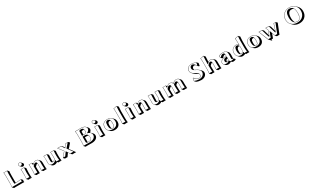

<svg xmlns="http://www.w3.org/2000/svg" viewBox="647 -3949 11818 7317"><g transform="rotate(-30 6556.5 -290.5)"><path d="M305.2 -82Q357.9 -84 417 -89.1Q476.1 -94.2 508.3 -98.6L541 -103L543 -99.1L599.6 -42.5Q599.1 -39.6 598.9 -31.5Q598.6 -23.4 598.4 -14.6Q598.1 -5.9 597.9 2.4Q597.7 10.7 597.7 14.6Q597.7 29.3 599.6 56.6L543 0L541 2.9L597.7 59.6Q573.2 56.6 537.6 56.6H233.4L150.4 59.6L94.2 2.9L92.8 0Q102.5 -68.4 103 -200.2V-444.8Q103 -566.9 91.8 -645L94.2 -647.9Q95.7 -647.9 172.9 -645L255.9 -647.9L256.8 -645L313.5 -588.4Q303.7 -521 303.7 -388.2V-153.3Q303.2 -118.2 305.2 -82ZM236.8 -210V-444.8Q236.8 -570.3 245.6 -637.2Q201.2 -634.8 172.9 -635Q144.5 -635.3 103 -637.2Q112.8 -559.1 112.8 -444.8V-200.2Q112.8 -74.7 104 -7.8Q148.9 -10.3 176.8 -9.8H481Q509.3 -9.8 532.2 -7.8Q530.8 -30.8 530.8 -42Q530.8 -64.5 532.2 -91.8Q377.9 -71.3 254.9 -70.8H247.6L245.6 -78.1Q236.8 -106.9 236.8 -210Z M724.6 -606.9Q724.6 -650.4 764.2 -669.9Q781.2 -677.7 799.3 -678.2Q832 -677.2 854.5 -656.2L910.6 -599.6Q930.7 -578.6 931.2 -550.3Q931.2 -506.8 891.6 -487.3Q874.5 -479.5 856 -479.5Q823.2 -480.5 801.3 -501.5L744.6 -558.1Q725.1 -579.1 724.6 -606.9ZM733.4 -234.9Q733.4 -374 723.6 -428.2L726.6 -432.1Q733.4 -432.1 751 -430.7Q781.7 -428.7 797.4 -429.2Q823.7 -429.2 866.7 -434.1Q871.1 -433.6 873 -431.6Q875 -428.2 875.5 -423.8L932.1 -367.7Q922.4 -245.1 921.9 -189.5V-123.5Q921.9 -14.6 932.1 56.6L875.5 0L873.5 2.9L930.2 59.6Q884.3 56.6 856 56.6Q825.7 56.6 782.2 59.6L725.6 2.9L723.6 0Q733.4 -68.4 733.4 -180.2ZM743.7 -234.9V-180.2Q743.7 -72.3 734.9 -7.8Q769 -10.3 799.3 -9.8Q830.6 -9.8 864.3 -7.8Q855.5 -76.7 855.5 -180.2V-246.1Q855.5 -304.7 865.7 -423.8Q823.7 -418.9 797.4 -418.9Q787.6 -418.9 734.9 -421.9Q743.7 -364.3 743.7 -234.9ZM734.4 -606.9Q734.4 -568.8 770 -552.2Q784.2 -545.9 799.3 -545.9Q841.3 -545.9 858.4 -580.6Q864.3 -593.3 864.7 -606.9Q864.7 -645 829.1 -661.6Q814.9 -668 799.3 -668Q757.3 -668 740.7 -633.3Q734.4 -620.1 734.4 -606.9Z M1577.6 -123.5Q1577.6 -12.7 1588.9 56.6L1532.2 0L1530.3 2.9L1586.9 59.6Q1585.4 59.6 1508.8 56.6Q1508.8 56.6 1441.9 59.6L1385.3 2.9L1383.3 0Q1389.2 -54.2 1389.2 -180.2V-269Q1389.2 -289.6 1386.7 -305.2Q1333.5 -298.3 1277.8 -225.6V-123.5Q1277.8 -11.7 1283.7 56.6L1280.8 59.6Q1279.3 59.6 1218.8 56.6Q1218.8 56.6 1136.7 59.6L1080.1 2.9L1078.1 0Q1088.9 -70.3 1089.4 -180.2V-234.9Q1089.4 -367.7 1078.1 -429.2L1080.1 -432.1Q1165.5 -428.2 1210.4 -435.1Q1214.4 -434.6 1216.3 -433.1Q1218.3 -429.7 1219.2 -424.8L1258.8 -385.3Q1319.3 -438.5 1382.3 -439Q1451.2 -438.5 1484.9 -404.8L1541.5 -348.1Q1577.6 -310.5 1577.6 -234.4ZM1511.2 -180.2V-291Q1511.2 -404.8 1429.2 -424.3Q1408.2 -429.2 1382.3 -429.2Q1312.5 -429.2 1250 -362.3Q1240.7 -352.5 1233.4 -342.8L1227.1 -335.4L1210.9 -346.7V-352.1Q1210.9 -412.6 1209.5 -423.3L1209 -424.8Q1167.5 -418.9 1089.8 -421.4Q1099.6 -356.9 1099.1 -234.9V-180.2Q1099.1 -74.2 1089.4 -7.3Q1133.8 -9.8 1162.1 -9.8Q1189 -9.8 1216.8 -7.8Q1211.4 -74.2 1211.4 -180.2V-285.2L1213.4 -288.1Q1277.8 -371.1 1337.4 -372.1Q1393.1 -372.1 1398.4 -287.6Q1398.9 -278.3 1399.4 -269V-180.2Q1399.4 -58.1 1394 -7.8Q1425.3 -9.8 1452.1 -9.8Q1480.5 -9.8 1521 -7.8Q1511.2 -74.7 1511.2 -180.2Z M1926.3 -66.9Q1969.7 -67.4 2006.8 -104.5Q2036.1 -134.8 2037.1 -168.9V-249Q2037.1 -373.5 2030.3 -429.2L2032.2 -432.1Q2033.7 -432.1 2100.1 -429.2L2177.2 -432.1L2178.2 -429.2L2234.4 -372.6Q2225.6 -318.4 2225.6 -192.4V-135.3Q2225.6 -34.7 2242.7 56.6L2186 0L2184.1 2.9L2240.7 59.6Q2221.2 56.6 2167 56.6Q2133.3 56.6 2109.4 59.6Q2103 59.1 2101.1 58.1L2063 20Q2000.5 66.4 1925.8 66.4Q1863.3 65.9 1828.1 31.7L1772 -24.9Q1735.8 -62.5 1735.8 -126L1738.3 -249Q1740.2 -332 1730 -429.2L1731.9 -432.1Q1733.4 -432.1 1802.2 -429.2L1877 -432.1L1877.9 -429.2L1934.6 -372.6Q1930.7 -345.7 1927.2 -208.5Q1926.8 -199.7 1926.8 -192.4L1924.8 -102.5Q1924.3 -82 1926.3 -66.9ZM2039.1 -62V-64H2037.1ZM2029.8 -70.8 2032.7 -74.2H2048.3L2053.7 -7.3Q2079.6 -10.3 2110.4 -9.8Q2144.5 -9.8 2174.3 -7.8Q2159.2 -98.6 2159.2 -191.9V-249Q2159.2 -370.6 2166.5 -421.4Q2127 -418.9 2100.1 -418.9Q2072.8 -418.9 2041 -421.4Q2046.9 -367.2 2046.9 -249V-168.9Q2046.9 -113.8 1989.3 -77.6Q1956.1 -57.1 1924.8 -57.1Q1859.4 -57.1 1857.9 -147Q1857.9 -153.3 1857.9 -159.2L1859.9 -249.5Q1860.8 -271.5 1861.3 -310.5Q1862.8 -387.7 1867.2 -421.4Q1830.1 -418.9 1802.2 -418.9Q1774.9 -418.9 1740.7 -421.4Q1750 -328.6 1748 -249L1746.1 -126Q1744.6 -34.2 1815.9 -8.3Q1839.8 0 1869.1 0Q1955.6 0 2019.5 -60.5Q2025.4 -65.9 2029.8 -70.8Z M2502.4 -207 2498 -212.9 2332 -432.1Q2348.6 -429.2 2429.2 -429.2Q2484.9 -429.2 2502 -432.1L2558.6 -375.5Q2579.1 -341.8 2603.5 -305.2Q2661.6 -380.9 2696.8 -432.1Q2708.5 -429.2 2763.2 -429.2Q2796.9 -429.2 2808.1 -432.1L2864.7 -375.5L2700.2 -185.1L2643.6 -241.7L2658.2 -223.1L2714.4 -166.5Q2775.9 -78.6 2882.8 59.6Q2867.2 56.6 2812.5 56.6Q2732.4 56.6 2716.8 59.6L2660.2 2.9Q2635.3 -36.1 2602.1 -83.5Q2532.7 13.2 2501.5 59.6Q2490.7 56.6 2447.8 56.6Q2403.3 56.6 2392.6 59.6L2335.9 2.9L2499.5 -203.1ZM2515.1 -206.5 2507.3 -196.8 2358.9 -9.3Q2371.6 -9.8 2391.1 -9.8Q2425.3 -9.8 2440.4 -8.3Q2470.2 -52.2 2545.4 -157.7L2553.7 -168.9L2561.5 -157.7Q2634.3 -55.7 2665 -7.8Q2688 -10.3 2755.9 -9.8Q2786.1 -9.8 2804.2 -9.3Q2708 -133.8 2649.9 -217.3Q2649.9 -217.3 2630.9 -242.2L2783.7 -419.4Q2775.4 -418.9 2763.2 -418.9Q2718.8 -418.9 2701.7 -420.9Q2665 -368.2 2602.5 -287.6L2594.2 -277.3L2586.4 -288.1Q2532.2 -362.8 2497.1 -421.4Q2477.1 -419.4 2429.2 -418.9Q2380.4 -418.9 2353.5 -420.4Z M3329.1 -645Q3365.2 -645 3432.6 -647Q3476.1 -647.9 3490.7 -647.9Q3626.5 -647.5 3687.5 -587.4L3744.1 -530.8Q3783.2 -490.7 3783.2 -436.5Q3783.2 -377.9 3718.3 -327.1Q3713.9 -323.7 3710 -320.8Q3726.6 -309.1 3739.3 -296.9L3795.9 -240.2Q3842.3 -192.9 3842.3 -127.4Q3842.3 -45.4 3769 7.3Q3694.8 59.6 3569.3 59.6Q3522.5 59.6 3467.3 58.1Q3419.9 56.6 3385.3 56.6L3300.3 59.6L3243.7 2.9L3242.7 0Q3254.4 -81.5 3254.9 -200.2V-444.8Q3254.9 -559.6 3242.7 -645L3244.6 -647.9Q3246.1 -647.9 3329.1 -645ZM3571.8 -535.6Q3559.1 -538.1 3544.4 -538.6Q3469.7 -538.6 3458 -518.1Q3453.6 -508.8 3453.6 -493.7V-375H3475.1Q3551.8 -375 3569.3 -420.4Q3577.6 -442.9 3577.6 -481Q3577.6 -513.2 3571.8 -535.6ZM3609.9 -254.4Q3582.5 -265.6 3546.4 -265.6H3453.6V-51.3Q3467.3 -50.3 3483.9 -49.8Q3592.3 -49.8 3615.2 -97.2Q3625 -118.7 3625 -165Q3624.5 -220.2 3609.9 -254.4ZM3328.6 -634.8Q3300.3 -634.8 3253.9 -637.7Q3264.6 -553.2 3264.6 -444.8V-200.2Q3264.6 -87.4 3253.9 -7.8Q3300.3 -10.3 3328.6 -9.8Q3362.8 -9.8 3410.6 -8.8Q3466.8 -7.3 3512.7 -6.8Q3687.5 -6.8 3751 -102.5Q3775.4 -140.6 3775.9 -184.1Q3775.9 -292 3650.9 -340.3Q3636.2 -346.2 3621.1 -350.6L3596.2 -357.4L3619.6 -369.1Q3678.2 -397.9 3704.6 -448.2Q3716.3 -471.7 3716.8 -493.2Q3716.8 -571.3 3639.2 -609.9Q3582 -637.7 3490.7 -638.2Q3476.1 -638.2 3433.1 -636.7Q3365.2 -634.8 3328.6 -634.8ZM3386.7 -332H3489.7Q3634.3 -330.6 3634.8 -165Q3634.8 -95.7 3605.5 -69.8Q3570.3 -40 3483.9 -40Q3401.9 -40 3389.6 -76.7Q3386.7 -85.9 3386.7 -97.2ZM3386.7 -549.8Q3386.7 -587.9 3419.9 -598.1Q3443.4 -605 3487.8 -605Q3586.9 -603 3587.9 -481Q3587.9 -396.5 3537.1 -375Q3512.2 -364.7 3475.1 -365.2H3386.7Z M3963.9 -606.9Q3963.9 -650.4 4003.4 -669.9Q4020.5 -677.7 4038.6 -678.2Q4071.3 -677.2 4093.8 -656.2L4149.9 -599.6Q4169.9 -578.6 4170.4 -550.3Q4170.4 -506.8 4130.9 -487.3Q4113.8 -479.5 4095.2 -479.5Q4062.5 -480.5 4040.5 -501.5L3983.9 -558.1Q3964.4 -579.1 3963.9 -606.9ZM3972.7 -234.9Q3972.7 -374 3962.9 -428.2L3965.8 -432.1Q3972.7 -432.1 3990.2 -430.7Q4021 -428.7 4036.6 -429.2Q4063 -429.2 4106 -434.1Q4110.4 -433.6 4112.3 -431.6Q4114.3 -428.2 4114.7 -423.8L4171.4 -367.7Q4161.6 -245.1 4161.1 -189.5V-123.5Q4161.1 -14.6 4171.4 56.6L4114.7 0L4112.8 2.9L4169.4 59.6Q4123.5 56.6 4095.2 56.6Q4064.9 56.6 4021.5 59.6L3964.8 2.9L3962.9 0Q3972.7 -68.4 3972.7 -180.2ZM3982.9 -234.9V-180.2Q3982.9 -72.3 3974.1 -7.8Q4008.3 -10.3 4038.6 -9.8Q4069.8 -9.8 4103.5 -7.8Q4094.7 -76.7 4094.7 -180.2V-246.1Q4094.7 -304.7 4105 -423.8Q4063 -418.9 4036.6 -418.9Q4026.9 -418.9 3974.1 -421.9Q3982.9 -364.3 3982.9 -234.9ZM3973.6 -606.9Q3973.6 -568.8 4009.3 -552.2Q4023.4 -545.9 4038.6 -545.9Q4080.6 -545.9 4097.7 -580.6Q4103.5 -593.3 4104 -606.9Q4104 -645 4068.4 -661.6Q4054.2 -668 4038.6 -668Q3996.6 -668 3980 -633.3Q3973.6 -620.1 3973.6 -606.9Z M4289.6 -205.1Q4289.6 -352.1 4400.4 -410.2Q4457.5 -439.5 4533.7 -439Q4651.9 -438.5 4714.4 -376.5L4771 -319.8Q4830.1 -259.8 4830.1 -157.2Q4830.1 -20 4724.6 36.1Q4667 66.4 4587.9 66.4Q4468.3 65.9 4402.8 1L4346.7 -55.2Q4290 -113.3 4289.6 -205.1ZM4583 -332.5Q4509.3 -332.5 4494.1 -253.4Q4488.3 -223.1 4488.3 -171.4Q4488.8 -89.8 4507.3 -45.9Q4524.4 -39.6 4545.4 -40Q4630.9 -42.5 4631.3 -187Q4630.9 -284.7 4615.7 -328.6Q4600.6 -332.5 4583 -332.5ZM4526.4 -398.9Q4604.5 -398.9 4627.9 -322.8Q4641.6 -276.4 4641.6 -187Q4641.6 -41 4557.1 -30.8Q4550.8 -30.3 4545.4 -29.8Q4422.4 -33.2 4421.4 -228Q4421.4 -339.8 4458.5 -375.5Q4483.9 -398.4 4526.4 -398.9ZM4299.3 -205.1Q4299.3 -80.1 4400.9 -27.8Q4456.1 0 4531.7 0Q4685.1 0 4739.3 -105Q4763.2 -152.3 4763.7 -213.9Q4763.7 -357.9 4651.4 -407.2Q4601.6 -428.7 4533.7 -429.2Q4388.7 -430.2 4330.1 -331.1Q4299.8 -278.3 4299.3 -205.1Z M4956.1 -200.2V-474.1Q4956.1 -595.7 4944.3 -662.1L4946.3 -665Q5005.9 -669.4 5080.6 -694.8Q5085.9 -696.8 5089.4 -698.2Q5094.7 -697.8 5097.7 -695.3Q5100.1 -691.9 5100.1 -688L5156.7 -631.3Q5145 -535.2 5144.5 -443.4V-143.6Q5144.5 -23.9 5156.7 56.6L5100.1 0L5098.1 2.9L5154.8 59.6Q5153.3 59.6 5078.6 56.6L5001.5 59.6L4945.3 2.9L4944.3 0Q4956.1 -76.7 4956.1 -200.2ZM4966.3 -200.2Q4966.3 -83 4955.6 -7.8Q4994.1 -10.3 5022 -10Q5049.8 -9.8 5088.9 -7.8Q5078.1 -87.4 5078.1 -200.2V-500Q5078.1 -593.3 5089.8 -687.5Q5026.9 -664.1 4955.1 -655.8Q4965.8 -587.4 4966.3 -474.1Z M5311 -606.9Q5311 -650.4 5350.6 -669.9Q5367.7 -677.7 5385.7 -678.2Q5418.5 -677.2 5440.9 -656.2L5497.1 -599.6Q5517.1 -578.6 5517.6 -550.3Q5517.6 -506.8 5478 -487.3Q5460.9 -479.5 5442.4 -479.5Q5409.7 -480.5 5387.7 -501.5L5331.1 -558.1Q5311.5 -579.1 5311 -606.9ZM5319.8 -234.9Q5319.8 -374 5310.1 -428.2L5313 -432.1Q5319.8 -432.1 5337.4 -430.7Q5368.2 -428.7 5383.8 -429.2Q5410.2 -429.2 5453.1 -434.1Q5457.5 -433.6 5459.5 -431.6Q5461.4 -428.2 5461.9 -423.8L5518.6 -367.7Q5508.8 -245.1 5508.3 -189.5V-123.5Q5508.3 -14.6 5518.6 56.6L5461.9 0L5460 2.9L5516.6 59.6Q5470.7 56.6 5442.4 56.6Q5412.1 56.6 5368.7 59.6L5312 2.9L5310.1 0Q5319.8 -68.4 5319.8 -180.2ZM5330.1 -234.9V-180.2Q5330.1 -72.3 5321.3 -7.8Q5355.5 -10.3 5385.7 -9.8Q5417 -9.8 5450.7 -7.8Q5441.9 -76.7 5441.9 -180.2V-246.1Q5441.9 -304.7 5452.1 -423.8Q5410.2 -418.9 5383.8 -418.9Q5374 -418.9 5321.3 -421.9Q5330.1 -364.3 5330.1 -234.9ZM5320.8 -606.9Q5320.8 -568.8 5356.4 -552.2Q5370.6 -545.9 5385.7 -545.9Q5427.7 -545.9 5444.8 -580.6Q5450.7 -593.3 5451.2 -606.9Q5451.2 -645 5415.5 -661.6Q5401.4 -668 5385.7 -668Q5343.8 -668 5327.1 -633.3Q5320.8 -620.1 5320.8 -606.9Z M6164.1 -123.5Q6164.1 -12.7 6175.3 56.6L6118.7 0L6116.7 2.9L6173.3 59.6Q6171.9 59.6 6095.2 56.6Q6095.2 56.6 6028.3 59.6L5971.7 2.9L5969.7 0Q5975.6 -54.2 5975.6 -180.2V-269Q5975.6 -289.6 5973.1 -305.2Q5919.9 -298.3 5864.3 -225.6V-123.5Q5864.3 -11.7 5870.1 56.6L5867.2 59.6Q5865.7 59.6 5805.2 56.6Q5805.2 56.6 5723.1 59.6L5666.5 2.9L5664.6 0Q5675.3 -70.3 5675.8 -180.2V-234.9Q5675.8 -367.7 5664.6 -429.2L5666.5 -432.1Q5752 -428.2 5796.9 -435.1Q5800.8 -434.6 5802.7 -433.1Q5804.7 -429.7 5805.7 -424.8L5845.2 -385.3Q5905.8 -438.5 5968.8 -439Q6037.6 -438.5 6071.3 -404.8L6127.9 -348.1Q6164.1 -310.5 6164.1 -234.4ZM6097.7 -180.2V-291Q6097.7 -404.8 6015.6 -424.3Q5994.6 -429.2 5968.8 -429.2Q5898.9 -429.2 5836.4 -362.3Q5827.1 -352.5 5819.8 -342.8L5813.5 -335.4L5797.4 -346.7V-352.1Q5797.4 -412.6 5795.9 -423.3L5795.4 -424.8Q5753.9 -418.9 5676.3 -421.4Q5686 -356.9 5685.5 -234.9V-180.2Q5685.5 -74.2 5675.8 -7.3Q5720.2 -9.8 5748.5 -9.8Q5775.4 -9.8 5803.2 -7.8Q5797.9 -74.2 5797.9 -180.2V-285.2L5799.8 -288.1Q5864.3 -371.1 5923.8 -372.1Q5979.5 -372.1 5984.9 -287.6Q5985.4 -278.3 5985.8 -269V-180.2Q5985.8 -58.1 5980.5 -7.8Q6011.7 -9.8 6038.6 -9.8Q6066.9 -9.8 6107.4 -7.8Q6097.7 -74.7 6097.7 -180.2Z M6512.7 -66.9Q6556.2 -67.4 6593.3 -104.5Q6622.6 -134.8 6623.5 -168.9V-249Q6623.5 -373.5 6616.7 -429.2L6618.7 -432.1Q6620.1 -432.1 6686.5 -429.2L6763.7 -432.1L6764.6 -429.2L6820.8 -372.6Q6812 -318.4 6812 -192.4V-135.3Q6812 -34.7 6829.1 56.6L6772.5 0L6770.5 2.9L6827.1 59.6Q6807.6 56.6 6753.4 56.6Q6719.7 56.6 6695.8 59.6Q6689.5 59.1 6687.5 58.1L6649.4 20Q6586.9 66.4 6512.2 66.4Q6449.7 65.9 6414.6 31.7L6358.4 -24.9Q6322.3 -62.5 6322.3 -126L6324.7 -249Q6326.7 -332 6316.4 -429.2L6318.4 -432.1Q6319.8 -432.1 6388.7 -429.2L6463.4 -432.1L6464.4 -429.2L6521 -372.6Q6517.1 -345.7 6513.7 -208.5Q6513.2 -199.7 6513.2 -192.4L6511.2 -102.5Q6510.7 -82 6512.7 -66.9ZM6625.5 -62V-64H6623.5ZM6616.2 -70.8 6619.1 -74.2H6634.8L6640.1 -7.3Q6666 -10.3 6696.8 -9.8Q6731 -9.8 6760.7 -7.8Q6745.6 -98.6 6745.6 -191.9V-249Q6745.6 -370.6 6752.9 -421.4Q6713.4 -418.9 6686.5 -418.9Q6659.2 -418.9 6627.4 -421.4Q6633.3 -367.2 6633.3 -249V-168.9Q6633.3 -113.8 6575.7 -77.6Q6542.5 -57.1 6511.2 -57.1Q6445.8 -57.1 6444.3 -147Q6444.3 -153.3 6444.3 -159.2L6446.3 -249.5Q6447.3 -271.5 6447.8 -310.5Q6449.2 -387.7 6453.6 -421.4Q6416.5 -418.9 6388.7 -418.9Q6361.3 -418.9 6327.1 -421.4Q6336.4 -328.6 6334.5 -249L6332.5 -126Q6331.1 -34.2 6402.3 -8.3Q6426.3 0 6455.6 0Q6542 0 6606 -60.5Q6611.8 -65.9 6616.2 -70.8Z M7274.4 -305.7H7272.9Q7232.9 -304.2 7167 -224.6V-123.5Q7167 -14.2 7177.2 56.6L7120.6 0L7118.7 2.9L7174.8 59.6Q7173.3 59.6 7101.1 56.6Q7101.1 56.6 7023.9 59.6L6967.3 2.9L6966.3 0Q6978 -82 6978.5 -180.2V-234.9Q6978.5 -367.7 6967.3 -429.2L6969.2 -432.1Q7054.7 -428.2 7099.6 -435.1Q7103.5 -434.6 7105.5 -433.1Q7107.4 -429.7 7108.4 -424.8L7148.4 -385.3Q7209.5 -438.5 7263.7 -439Q7339.4 -438.5 7371.6 -406.7L7409.7 -368.7Q7481.9 -439 7559.6 -439Q7630.4 -438.5 7664.6 -404.3L7721.2 -347.7Q7758.8 -309.1 7758.8 -223.6V-123.5Q7758.8 -28.3 7771 56.6L7714.4 0L7712.4 2.9L7769 59.6Q7767.6 59.6 7695.8 56.6Q7695.8 56.6 7616.2 59.6L7559.6 2.9L7558.6 0Q7570.3 -82 7570.3 -180.2V-272.9Q7570.3 -291.5 7568.4 -305.2Q7528.8 -304.2 7493.7 -272.5Q7480 -259.8 7462.9 -241.2Q7463.9 -228 7463.9 -211.4V-123.5Q7463.9 -28.3 7476.1 56.6L7419.4 0L7417.5 2.9L7474.1 59.6Q7472.7 59.6 7400.9 56.6L7320.8 59.6L7264.6 2.9L7263.7 0Q7275.4 -82 7275.4 -180.2V-281.2Q7275.4 -294.9 7274.4 -305.7ZM7122.6 -342.8 7116.2 -335.4 7100.1 -346.7V-352.1Q7100.1 -412.6 7098.6 -423.3L7098.1 -424.8Q7056.6 -418.9 6979 -421.4Q6988.8 -356.9 6988.3 -234.9V-180.2Q6988.3 -84.5 6977.5 -7.8Q7016.6 -10.3 7044.4 -9.8Q7071.8 -9.8 7109.4 -7.8Q7100.6 -76.7 7100.6 -180.2V-284.7L7102.5 -287.6Q7172.4 -371.6 7216.3 -372.1Q7272.5 -372.1 7282.7 -315.4Q7285.2 -299.8 7285.6 -281.2V-180.2Q7285.6 -84.5 7274.4 -7.8Q7316.4 -10.3 7344.2 -9.8Q7372.1 -9.8 7408.2 -7.8Q7397.5 -88.9 7397.5 -180.2V-268.1Q7397.5 -286.6 7396.5 -297.4L7396 -301.3L7398.9 -304.7Q7450.2 -361.3 7488.3 -369.6Q7501 -372.1 7515.6 -372.1Q7580.1 -370.1 7580.6 -272.9V-180.2Q7580.6 -84.5 7569.8 -7.8Q7611.8 -10.3 7639.6 -9.8Q7667.5 -9.8 7703.1 -7.8Q7692.4 -88.9 7692.4 -180.2V-279.8Q7692.4 -387.7 7630.9 -416Q7602.1 -428.7 7559.6 -429.2Q7480.5 -428.2 7407.7 -352.1L7397 -340.8L7391.1 -355.5Q7372.1 -402.8 7339.4 -417Q7311 -428.7 7263.7 -429.2Q7211.4 -429.2 7151.4 -374.5Q7135.3 -358.9 7122.6 -342.8Z M8349.1 -42Q8441.4 -43.9 8442.4 -145Q8441.9 -163.6 8432.1 -181.6Q8421.9 -188 8411.6 -193.4Q8307.6 -246.6 8266.6 -282.7Q8258.3 -290 8252.4 -295.9L8195.8 -352.5Q8183.6 -365.2 8174.3 -377Q8143.6 -418 8143.1 -484.9Q8143.1 -572.8 8226.1 -623Q8284.7 -657.7 8359.4 -658.2Q8413.6 -658.2 8464.4 -647.2Q8515.1 -636.2 8539.1 -624.5L8563 -612.8L8565.4 -609.9L8621.6 -553.2Q8610.8 -517.1 8601.6 -433.6L8571.8 -432.6L8515.1 -488.8Q8503.9 -509.8 8489.3 -529.3Q8456.1 -551.8 8426.8 -552.2Q8373.5 -552.2 8347.7 -503.9Q8335.9 -481 8335.9 -455.6Q8336.4 -427.7 8344.7 -407.2Q8358.4 -399.4 8381.3 -389.2Q8486.3 -339.8 8529.3 -297.4L8585.9 -240.7Q8635.3 -189.9 8635.7 -129.4Q8635.7 -43 8562.5 14.2Q8495.1 65.9 8397 66.4Q8280.8 66.4 8184.1 22.5Q8182.1 21.5 8181.6 21.5L8125 -35.2L8123 -38.1Q8134.3 -80.1 8143.1 -160.2L8169.4 -161.1L8225.6 -104.5Q8229.5 -98.6 8233.4 -93.3Q8298.8 -42 8349.1 -42ZM8349.1 -32.2Q8284.2 -32.2 8208 -101.6Q8181.2 -126.5 8164.1 -150.9L8152.3 -150.4Q8144 -81.1 8134.3 -42Q8231 -0.5 8340.3 0Q8462.9 0 8528.3 -78.1Q8568.4 -127 8569.3 -186Q8569.3 -279.8 8434.1 -351.6Q8411.1 -363.8 8377 -379.9Q8309.6 -411.1 8288.1 -443.8Q8269.5 -473.1 8269 -512.2Q8269 -568.8 8313 -600.6Q8338.9 -618.7 8370.1 -619.1Q8438.5 -619.1 8502.4 -528.8Q8512.7 -513.7 8521 -499L8536.1 -499.5Q8544.4 -571.3 8553.7 -606.4Q8467.8 -647.5 8359.4 -647.9Q8257.3 -647.9 8196.3 -587.4Q8153.3 -543.5 8153.3 -484.9Q8153.8 -420.4 8182.1 -383.3Q8224.1 -328.6 8338.9 -269.5Q8343.3 -267.1 8352.1 -262.7Q8357.4 -259.8 8359.9 -258.8Q8431.6 -222.2 8448.2 -169.4Q8452.1 -156.7 8452.1 -145Q8452.1 -40.5 8362.8 -32.7Q8355.5 -32.2 8349.1 -32.2Z M8779.8 -474.1Q8779.8 -595.7 8768.1 -662.1L8770 -665Q8829.6 -669.4 8904.3 -694.8Q8909.7 -696.8 8913.1 -698.2Q8917.5 -697.8 8919.4 -695.8Q8921.4 -692.4 8921.9 -688L8978.5 -631.3Q8968.8 -550.8 8968.3 -443.4V-400.9Q9026.9 -439 9083 -439Q9141.6 -438.5 9174.3 -406.2L9231 -350.1Q9268.6 -311.5 9268.6 -234.4V-123.5Q9268.6 -6.3 9278.3 56.6L9221.7 0L9219.7 2.9L9276.4 59.6Q9274.9 59.6 9215.3 56.6L9131.3 59.6L9074.7 2.9L9073.7 0Q9079.6 -54.2 9080.1 -180.2V-269Q9080.1 -289.6 9077.1 -305.2Q9023.9 -298.3 8968.3 -225.6V-123.5Q8968.3 -11.7 8974.6 56.6L8918 0L8916 2.9L8972.2 59.6Q8970.7 59.6 8905.3 56.6L8825.2 59.6L8769 2.9L8768.1 0Q8779.8 -76.7 8779.8 -180.2ZM8790 -474.1V-180.2Q8790 -79.6 8779.3 -7.8Q8820.8 -10.3 8848.6 -9.8Q8876 -9.8 8907.2 -7.8Q8901.9 -73.7 8901.9 -180.2V-285.2L8903.8 -288.1Q8968.3 -371.1 9027.8 -372.1Q9083.5 -372.1 9089.4 -287.6Q9089.8 -278.3 9089.8 -269V-180.2Q9089.8 -58.1 9085 -7.3Q9130.4 -9.8 9158.7 -9.8Q9184.6 -9.8 9210.4 -7.8Q9201.7 -68.8 9201.7 -180.2V-291Q9199.7 -427.7 9083 -429.2Q9021 -429.2 8959.5 -381.8Q8936.5 -363.8 8919.9 -342.8L8914.6 -336.4L8897.5 -344.7L8901.9 -438.5V-500Q8901.9 -607.9 8911.6 -687Q8846.2 -664.1 8778.8 -655.8Q8790 -587.4 8790 -474.1Z M9580.1 -50.3Q9617.7 -52.7 9649.4 -84Q9661.6 -100.1 9664.6 -128.9L9665 -150.4L9643.1 -144.5Q9580.6 -127 9580.1 -50.3ZM9662.6 -328.1Q9657.7 -328.6 9653.8 -328.6Q9584.5 -327.6 9531.2 -249.5L9498 -250.5L9441.4 -307.1L9421.4 -381.8L9424.3 -386.2Q9454.6 -412.6 9533.2 -430.2Q9573.2 -439 9606.4 -439Q9689.5 -439.9 9741.2 -410.2Q9750.5 -404.8 9756.3 -398.9Q9758.8 -396.5 9760.7 -395L9816.9 -338.9Q9852.5 -301.8 9853 -220.2Q9853 -215.8 9851.6 -159.7Q9849.6 -72.8 9849.1 -43.9H9853.5L9855 -42.5L9911.6 14.2Q9918 21.5 9919.9 33.7Q9876.5 66.4 9801.3 66.4Q9763.7 65.9 9744.1 47.4L9712.4 15.6Q9655.8 65.9 9583 66.4Q9514.2 65.9 9474.1 26.4L9417.5 -29.8Q9389.6 -58.6 9389.6 -98.1Q9389.6 -180.2 9490.2 -222.7Q9515.1 -232.9 9543.5 -240.2L9660.6 -271Q9666 -274.4 9666.5 -283.2Q9666.5 -309.6 9662.6 -328.1ZM9666.5 -44.9Q9665.5 -47.4 9665.5 -47.9H9663.6ZM9782.2 -80.1Q9782.2 -98.1 9785.2 -217.8Q9786.6 -272.5 9786.6 -276.9Q9786.1 -358.4 9750 -391.6Q9715.3 -422.4 9629.4 -428.2Q9616.7 -429.2 9606.4 -429.2Q9530.3 -429.2 9455.6 -393.1Q9440.4 -385.7 9432.6 -379.9L9449.2 -316.9L9469.2 -315.9Q9525.9 -394 9597.7 -395Q9675.8 -393.1 9676.3 -283.2Q9675.3 -266.6 9663.6 -261.7V-261.2L9545.9 -230.5Q9424.8 -201.2 9403.3 -126Q9399.4 -111.8 9399.4 -98.1Q9399.4 -40.5 9460 -13.2Q9490.7 0 9526.4 0Q9601.6 -1 9656.2 -55.2L9659.2 -58.1H9672.9L9674.8 -51.3Q9689 -9.8 9719.2 -2.4Q9730 0 9744.6 0Q9811 -0.5 9852.5 -27.3Q9851.1 -31.2 9849.1 -34.2Q9793.9 -34.7 9784.7 -62.5Q9782.2 -70.8 9782.2 -80.1ZM9676.8 -234.9 9674.3 -128.9Q9672.4 -96.2 9656.7 -77.1Q9619.1 -40.5 9575.7 -40Q9538.6 -40 9520.5 -77.6Q9513.7 -92.8 9513.7 -106.9Q9513.7 -183.1 9571.8 -206.5Q9578.1 -209 9584 -210.4Z M10300.3 -132.8V-303.2Q10297.4 -316.4 10293 -327.1Q10277.3 -332.5 10261.7 -332.5Q10170.4 -330.1 10169.9 -164.6Q10170.4 -92.3 10186 -49.8Q10194.8 -47.9 10203.1 -47.9Q10266.1 -47.9 10298.8 -128.9Q10299.8 -131.3 10300.3 -132.8ZM10335.4 28.8Q10293.5 65.9 10213.9 66.4Q10138.7 65.4 10088.4 16.1L10031.7 -40.5Q9971.7 -101.6 9971.2 -203.1Q9972.2 -330.1 10057.1 -392.6Q10113.8 -433.6 10177.2 -438Q10191.4 -439 10206.1 -439Q10246.6 -439 10283.2 -411.1Q10288.6 -406.7 10292.5 -402.8Q10297.4 -397.9 10300.3 -394V-474.1Q10300.3 -595.7 10288.1 -662.1L10290 -665Q10349.6 -669.4 10424.3 -694.8Q10429.7 -696.8 10433.1 -698.2Q10438.5 -697.8 10441.9 -695.3Q10444.3 -691.9 10444.3 -688L10501 -631.3Q10489.3 -535.2 10488.8 -443.4V-135.3Q10488.8 -44.9 10507.8 56.6L10451.2 0L10449.2 2.9L10505.9 59.6Q10486.3 56.6 10436.5 56.6Q10397.5 56.6 10373 59.6Q10366.7 59.1 10364.3 58.1ZM10302.2 -51.8V-54.2H10300.3ZM10291.5 -59.1 10294.4 -64H10311.5L10316.4 -7.3Q10342.8 -10.3 10379.9 -9.8Q10411.1 -9.8 10439.5 -7.8Q10422.4 -106.4 10422.4 -191.9V-500Q10422.4 -593.3 10434.1 -687.5Q10371.1 -664.1 10299.3 -655.8Q10310.1 -587.4 10310.1 -474.1V-362.3L10292 -388.2Q10272.5 -415.5 10225.6 -426.8Q10214.4 -429.2 10206.1 -429.2Q10132.3 -429.2 10083 -397.9Q10073.2 -391.6 10063 -384.3Q9981.4 -324.2 9981.4 -203.1Q9981.4 -90.8 10053.7 -34.7Q10098.6 -0.5 10157.2 0Q10256.8 -1 10291.5 -59.1ZM10310.1 -131.3 10309.6 -129.4Q10273.4 -38.6 10203.1 -38.1Q10103.5 -40 10103 -221.2Q10104 -398.4 10205.1 -398.9Q10264.6 -398.9 10295.9 -344.2Q10305.7 -325.7 10310.1 -305.2V-304.2Z M10602.1 -205.1Q10602.1 -352.1 10712.9 -410.2Q10770 -439.5 10846.2 -439Q10964.4 -438.5 11026.9 -376.5L11083.5 -319.8Q11142.6 -259.8 11142.6 -157.2Q11142.6 -20 11037.1 36.1Q10979.5 66.4 10900.4 66.4Q10780.8 65.9 10715.3 1L10659.2 -55.2Q10602.5 -113.3 10602.1 -205.1ZM10895.5 -332.5Q10821.8 -332.5 10806.6 -253.4Q10800.8 -223.1 10800.8 -171.4Q10801.3 -89.8 10819.8 -45.9Q10836.9 -39.6 10857.9 -40Q10943.4 -42.5 10943.8 -187Q10943.4 -284.7 10928.2 -328.6Q10913.1 -332.5 10895.5 -332.5ZM10838.9 -398.9Q10917 -398.9 10940.4 -322.8Q10954.1 -276.4 10954.1 -187Q10954.1 -41 10869.6 -30.8Q10863.3 -30.3 10857.9 -29.8Q10734.9 -33.2 10733.9 -228Q10733.9 -339.8 10771 -375.5Q10796.4 -398.4 10838.9 -398.9ZM10611.8 -205.1Q10611.8 -80.1 10713.4 -27.8Q10768.6 0 10844.2 0Q10997.6 0 11051.8 -105Q11075.7 -152.3 11076.2 -213.9Q11076.2 -357.9 10963.9 -407.2Q10914.1 -428.7 10846.2 -429.2Q10701.2 -430.2 10642.6 -331.1Q10612.3 -278.3 10611.8 -205.1Z M11364.7 3.9Q11330.6 -95.7 11213.9 -377.4Q11201.7 -407.2 11191.9 -431.2Q11206.5 -428.2 11279.8 -428.2Q11331.1 -428.2 11343.8 -431.2L11400.4 -374.5Q11463.4 -154.3 11473.6 -123Q11504.9 -202.1 11541.5 -311Q11496.1 -421.4 11491.7 -432.1Q11506.3 -429.2 11574.7 -429.2Q11630.9 -429.2 11644 -432.1L11700.2 -375.5Q11709 -344.2 11726.6 -281.7Q11750.5 -194.8 11763.2 -152.3Q11775.9 -186.5 11846.2 -407.7Q11850.6 -420.9 11854 -432.1Q11862.8 -429.2 11895 -429.2Q11938 -429.2 11946.8 -432.1L12003.4 -375.5Q11879.9 -80.6 11828.6 59.6Q11819.8 56.6 11781.2 56.6Q11729 56.6 11719.2 59.6L11662.6 2.9Q11641.1 -59.6 11614.3 -130.9Q11572.8 -29.8 11543.5 60.5Q11535.2 57.6 11481.4 57.6Q11477.5 57.6 11480.5 96.2Q11481.4 115.2 11478 117.2L11421.4 60.5ZM11371.6 -7.3Q11387.7 -8.8 11424.8 -8.8Q11463.4 -8.8 11480 -7.3Q11515.1 -115.2 11565.9 -232.9L11575.2 -254.9L11584.5 -232.9Q11636.7 -104 11669.4 -8.3Q11687.5 -9.8 11724.6 -9.8Q11752.4 -9.8 11765.6 -8.3Q11816.9 -147.5 11930.7 -419.9Q11916.5 -418.9 11895 -418.9Q11872.1 -418.9 11860.4 -420.4Q11851.6 -393.6 11835 -337.9Q11784.7 -174.8 11755.9 -106.4L11753.4 -100.1H11732.9L11730.5 -106.4Q11704.6 -175.8 11647.9 -379.9Q11641.6 -402.8 11636.7 -420.9Q11617.7 -418.9 11574.7 -418.9Q11530.3 -418.9 11507.3 -420.4Q11516.6 -397.9 11535.2 -352.5Q11545.9 -327.1 11550.8 -314.9L11552.2 -311L11551.3 -307.6Q11505.9 -172.4 11469.2 -85L11466.3 -79.1H11442.9L11440.4 -85.4Q11405.8 -174.3 11344.2 -392.6Q11339.8 -407.7 11336.4 -419.9Q11319.3 -418 11279.8 -418Q11231.4 -418 11207.5 -419.4Q11328.1 -126 11338.4 -98.1Q11356.9 -49.8 11371.6 -7.3Z M12698.7 -548.3Q12528.3 -548.3 12527.8 -272.5Q12527.8 -271 12527.8 -270.5Q12528.3 -143.6 12575.7 -70.3Q12619.6 -43.5 12676.3 -43Q12835 -43 12843.8 -280.8Q12844.2 -295.4 12844.2 -310.1Q12843.8 -455.1 12802.7 -524.9Q12760.7 -548.3 12698.7 -548.3ZM13062 -272.5Q13062 -106.4 12950.7 -12.7Q12856.4 65.9 12712.9 66.4Q12554.7 65.9 12455.6 -32.2L12399.4 -88.9Q12311 -178.7 12310.1 -310.1Q12310.1 -461.4 12409.7 -560.5Q12507.8 -657.2 12655.3 -658.2Q12820.3 -657.7 12916 -562L12972.7 -505.4Q13061.5 -415.5 13062 -272.5ZM12995.1 -329.1Q12995.1 -492.7 12880.4 -580.1Q12790.5 -647.5 12655.3 -647.9Q12502.4 -647.9 12406.7 -543Q12320.8 -447.8 12320.3 -310.1Q12320.3 -167.5 12424.3 -79.1Q12518.6 -0.5 12656.2 0Q12832 0 12925.3 -114.7Q12994.6 -201.7 12995.1 -329.1ZM12642.1 -615.2Q12789.6 -615.2 12833 -480Q12854 -413.1 12854.5 -310.1Q12853 -34.2 12676.3 -33.2Q12551.8 -33.2 12496.1 -147.5Q12461.4 -220.2 12461.4 -327.1Q12461.4 -590.3 12613.8 -612.8Q12627.9 -615.2 12642.1 -615.2Z"/></g></svg>

Font: Linux Biolinum Shadow O
Style: Bold
Weight: 700
Designer: Philipp H. Poll
Foundry: Philipp H. Poll
Version: Version 0.9.2